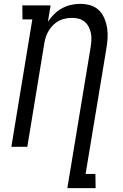

<svg xmlns="http://www.w3.org/2000/svg" viewBox="-20 -763 640 998"><path d="M330 215 451 -517Q454 -536 455 -554.5Q456 -573 452.5 -590.5Q449 -608 441 -623.5Q433 -639 420 -650Q407 -661 390 -665.5Q373 -670 354 -670Q337 -670 319.5 -666.5Q302 -663 286.5 -655Q271 -647 258 -634.5Q245 -622 235.5 -607Q226 -592 220 -575.5Q214 -559 211 -542L122 0H39L148 -662H97L96 -735H243L229 -650Q243 -671 261.5 -689.5Q280 -708 302.5 -720Q325 -732 349 -737.5Q373 -743 397 -743Q425 -743 451 -735Q477 -727 495 -709Q513 -691 523 -666.5Q533 -642 537 -615.5Q541 -589 539 -561Q537 -533 532 -505L425 141H476L477 215Z"/></svg>

Font: Iosevka Plex Etoile
Style: Italic
Weight: 400
Italic angle: -9°
Designer: Belleve Invis
Foundry: Belleve Invis
Version: Version 25.1.1; ttfautohint (v1.8.4)